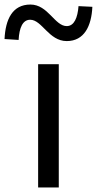

<svg xmlns="http://www.w3.org/2000/svg" viewBox="-76 -826 427 846"><path d="M92 0H183V-543H92ZM218 -645C295 -645 327 -711 331 -796L270 -799C266 -748 251 -711 218 -711C165 -711 136 -806 58 -806C-21 -806 -52 -741 -56 -654L6 -650C9 -704 24 -739 57 -739C109 -739 139 -645 218 -645Z"/></svg>

Font: Noto Sans CJK TC Regular
Style: Regular
Weight: 400
Designer: Ryoko NISHIZUKA (kana & ideographs); Paul D. Hunt (Latin, Greek & Cyrillic); Wenlong ZHANG (bopomofo); Sandoll Communica
Foundry: Adobe Systems Incorporated
Version: Version 1.001;PS 1.001;hotconv 1.0.78;makeotf.lib2.5.61930